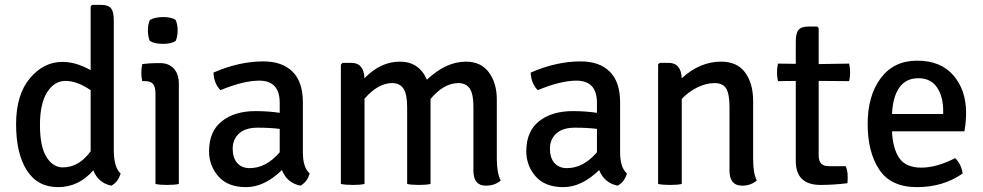

<svg xmlns="http://www.w3.org/2000/svg" viewBox="-20 -755 4036 788"><path d="M236 -501Q292 -501 352 -467V-729L358 -735H395Q425 -735 436 -720.5Q447 -706 447 -673V-140Q447 -68 475 -43Q465 -8 437 7Q383 -4 363 -56Q303 13 218.5 13Q134 13 90 -56Q46 -125 46 -245.5Q46 -366 102.5 -433.5Q159 -501 236 -501ZM238 -68Q304 -68 352 -134V-385Q296 -423 249.5 -423Q203 -423 173.5 -376.5Q144 -330 144 -242Q144 -154 170.5 -111Q197 -68 238 -68Z M714 -411V0Q697 4 666 4Q635 4 618 0V-371Q618 -398 608.5 -410Q599 -422 575 -422H564Q560 -437 560 -456Q560 -475 564 -492Q596 -496 624 -496H637Q673 -496 693.5 -473.5Q714 -451 714 -411ZM595 -673Q616 -685 650 -685Q684 -685 701 -673Q709 -655 709 -630Q709 -605 701 -587Q684 -575 649 -575Q614 -575 595 -587Q587 -605 587 -630Q587 -655 595 -673Z M1251 -43Q1241 -8 1213 7Q1158 -4 1137 -57Q1065 13 990 13Q915 13 876.5 -31Q838 -75 838 -134Q838 -216 890.5 -257.5Q943 -299 1029 -299Q1080 -299 1128 -292V-333Q1128 -424 1044 -424Q979 -424 885 -385Q858 -412 856 -457Q961 -503 1061 -503Q1138 -503 1180.5 -461Q1223 -419 1223 -336V-131Q1223 -67 1251 -43ZM1005 -65Q1072 -65 1128 -130V-226Q1089 -231 1038 -231Q987 -231 961 -207Q935 -183 935 -145Q935 -107 953.5 -86Q972 -65 1005 -65Z M1651 -315Q1651 -368 1636 -391Q1621 -414 1589 -414Q1532 -414 1476 -350V0Q1459 4 1428.5 4Q1398 4 1379 0V-490L1386 -497H1422Q1473 -497 1476 -434Q1542 -502 1621 -502Q1700 -502 1732 -428Q1811 -502 1892 -502Q1954 -502 1986.5 -458Q2019 -414 2019 -346V-103Q2019 -45 2035 -14Q2011 7 1974 7Q1923 7 1923 -55V-316Q1923 -369 1908 -391.5Q1893 -414 1861 -414Q1802 -414 1747 -349V0Q1730 4 1699 4Q1668 4 1651 0Z M2553 -43Q2543 -8 2515 7Q2460 -4 2439 -57Q2367 13 2292 13Q2217 13 2178.5 -31Q2140 -75 2140 -134Q2140 -216 2192.5 -257.5Q2245 -299 2331 -299Q2382 -299 2430 -292V-333Q2430 -424 2346 -424Q2281 -424 2187 -385Q2160 -412 2158 -457Q2263 -503 2363 -503Q2440 -503 2482.5 -461Q2525 -419 2525 -336V-131Q2525 -67 2553 -43ZM2307 -65Q2374 -65 2430 -130V-226Q2391 -231 2340 -231Q2289 -231 2263 -207Q2237 -183 2237 -145Q2237 -107 2255.5 -86Q2274 -65 2307 -65Z M3071 -340V-103Q3071 -43 3086 -14Q3061 7 3026 7Q2974 7 2974 -55V-315Q2974 -369 2960.5 -391.5Q2947 -414 2912.5 -414Q2878 -414 2841.5 -396Q2805 -378 2778 -349V0Q2761 4 2730.5 4Q2700 4 2681 0V-491L2688 -497H2724Q2775 -497 2778 -434Q2853 -502 2939 -502Q3006 -502 3038.5 -457Q3071 -412 3071 -340Z M3465 -494Q3469 -477 3469 -457.5Q3469 -438 3465 -422L3340 -423V-116Q3340 -73 3381 -73H3451Q3459 -54 3459 -31.5Q3459 -9 3458 -3Q3400 4 3348 4Q3246 4 3246 -94V-423L3173 -422Q3169 -438 3169 -457.5Q3169 -477 3173 -494L3246 -493V-584Q3246 -618 3257 -632Q3268 -646 3298 -646H3334L3340 -640V-492Z M3938 -216H3641Q3644 -145 3671 -106Q3698 -67 3761 -67Q3824 -67 3900 -106Q3925 -82 3931 -43Q3851 13 3743.5 13Q3636 13 3588.5 -59Q3541 -131 3541 -246.5Q3541 -362 3594.5 -434Q3648 -506 3744.5 -506Q3841 -506 3893 -445.5Q3945 -385 3945 -292Q3945 -254 3938 -216ZM3641 -287H3851V-300Q3851 -359 3825.5 -396.5Q3800 -434 3749 -434Q3698 -434 3671 -395.5Q3644 -357 3641 -287Z"/></svg>

Font: Signika Negative
Style: Regular
Weight: 400
Designer: Anna Giedrys
Foundry: Anna Giedrys
Version: Version 1.001